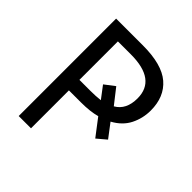

<svg xmlns="http://www.w3.org/2000/svg" viewBox="-191 -854 995 995"><g transform="rotate(45 306.5 -357.0)"><path d="M293 -714Q433 -714 497 -659Q561 -604 561 -504Q561 -447 536 -397Q511 -347 454 -316L511 -241L460 -198L389 -291Q343 -278 274 -278H187V0H97V-714ZM266 -355Q287 -355 305 -356Q323 -357 340 -359L290 -425L345 -467L410 -384Q468 -417 468 -500Q468 -637 282 -637H187V-355Z"/></g></svg>

Font: BC Sans
Style: Regular
Weight: 400
Designer: Monotype Design Team
Province of B.C.
Foundry: Monotype Imaging Inc.
Version: Version 2.000;GOOG;noto-source:20170915:90ef993387c0